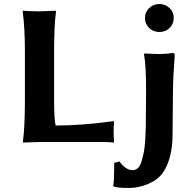

<svg xmlns="http://www.w3.org/2000/svg" viewBox="-20 -701 965 948"><path d="M247.1 -210Q247.1 -107.9 254.9 -81.1Q314.9 -81.1 386.5 -86.4Q458 -91.8 499.5 -97.7L541 -103L543 -99.1Q541 -83 541 -42Q541 -27.8 543 0L541 2.9Q517.1 0 481 0H176.8L94.2 2.9L92.8 0Q102.5 -67.9 103 -200.2V-444.8Q103 -566.9 91.8 -645L94.2 -647.9Q139.2 -645 172.9 -645L255.9 -647.9L256.8 -645Q247.1 -579.1 247.1 -444.8ZM716.3 -563Q695.8 -583 695.8 -612.1Q695.8 -641.1 716.3 -661.1Q736.8 -681.2 766.8 -681.2Q796.9 -681.2 817.4 -661.1Q837.9 -641.1 837.9 -612.1Q837.9 -583 817.4 -563Q796.9 -543 766.8 -543Q736.8 -543 716.3 -563ZM701.2 -240.2Q702.1 -374 690.9 -433.1L693.8 -437Q698.7 -437 724.4 -435.5Q750 -434.1 765.1 -434.1Q790 -434.1 834 -439Q842.8 -439 842.8 -429.2Q835 -328.1 834 -251L832 -34.2Q831.1 85 783.2 152.8Q759.3 187 711.7 207Q664.1 227.1 618.2 227.1Q554.2 227.1 540 219.2L539.1 215.8Q543.9 197.8 543.9 103L570.8 96.2Q579.6 112.3 597.9 125.7Q616.2 139.2 634.8 139.2Q649.9 139.2 661.4 128.2Q672.9 117.2 679.4 94Q686 70.8 690.4 48.8Q694.8 26.9 697 -8.1Q699.2 -43 699.7 -64.5Q700.2 -85.9 700.2 -121.1Z"/></svg>

Font: Linux Biolinum O
Style: Bold
Weight: 700
Designer: Philipp H. Poll
Foundry: Philipp H. Poll
Version: Version 1.3.2